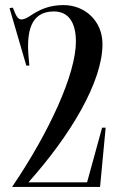

<svg xmlns="http://www.w3.org/2000/svg" viewBox="-20 -735 456 755"><path d="M322.4 -18H91.8C257.3 -203.2 383 -413.3 383 -561.5C383 -653.5 313 -715 230 -715C175.5 -715 137 -698.5 100 -673.5C89 -666 75 -658.5 65.5 -658.5C51.5 -658.5 44.5 -668 30.5 -705L17.5 -703L83.5 -477H95.5L92.5 -510C84 -606 98 -690 192 -690C249 -690 278.5 -647 278.5 -571.5C278.5 -445 175 -217 27.5 0H373.5L395.5 -233H381.5Z"/></svg>

Font: Picaflor 24 pt
Style: Regular
Weight: 400
Designer: Ariel Martín Pérez
Foundry: Tunera Type Foundry
Version: Version 1.000;hotconv 1.0.109;makeotfexe 2.5.65596